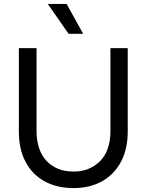

<svg xmlns="http://www.w3.org/2000/svg" viewBox="-20 -945 746 977"><path d="M354 12Q270 12 207.5 -22Q145 -56 110.5 -120.5Q76 -185 76 -276V-700H166V-280Q166 -180 217 -126Q268 -72 354 -72Q436 -72 489 -125Q542 -178 542 -280V-700H630V-276Q630 -186 595.5 -121.5Q561 -57 499 -22.5Q437 12 354 12ZM403 -773H329L223 -925H319Z"/></svg>

Font: Liter
Style: Regular
Weight: 400
Designer: Anton Skugarov
Foundry: skugi
Version: Version 1.004; ttfautohint (v1.8.4.7-5d5b)